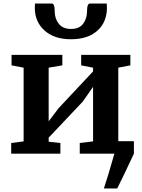

<svg xmlns="http://www.w3.org/2000/svg" viewBox="-20 -865 798 1081"><path d="M640 196H565Q587 131 624 0H429V-60L504 -69V-376L446 -293L254 -90V-67L320 -60V0H43V-60L113 -69V-484L45 -497V-556H331V-497L254 -484V-182L310 -256L504 -463V-484L437 -497V-556H714V-497L646 -484V-70H734V0Q680 116 640 196ZM288 -802Q288 -760 311 -731Q334 -702 380 -702Q426 -702 448 -731Q470 -760 470 -802Q470 -845 486 -845H581Q582 -839 582 -821Q582 -741 528.5 -692.5Q475 -644 379 -644Q286 -644 231 -693Q176 -742 176 -821L177 -845H272Q288 -845 288 -802Z"/></svg>

Font: Koeln Type Serif
Style: Bold
Weight: 700
Designer: Eben Sorkin
Foundry: Eben Sorkin
Version: Version 2.002